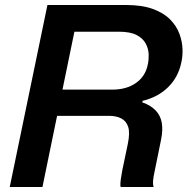

<svg xmlns="http://www.w3.org/2000/svg" viewBox="-20 -749 751 769"><path d="M19 0 170 -729H484Q549 -729 592.5 -713Q636 -697 661.5 -671Q687 -645 698.5 -614Q710 -583 711 -552.5Q712 -522 706 -498Q694 -440 653.5 -400Q613 -360 551 -345L550 -339Q584 -327 603.5 -306.5Q623 -286 628 -257Q633 -228 625 -189L601 -71Q594 -39 593 -25Q592 -11 595 0H463Q461 -12 463.5 -29Q466 -46 470 -68L492 -173Q501 -217 493.5 -240.5Q486 -264 466 -274.5Q446 -285 417 -285H195L217 -390H429Q487 -390 525 -417Q563 -444 572 -491Q576 -508 575.5 -530.5Q575 -553 564 -574Q553 -595 527.5 -608.5Q502 -622 456 -622H278L150 0Z"/></svg>

Font: Mona Sans ExtraLight SemiBold
Style: Italic
Weight: 600
Italic angle: -11.6951°
Version: Version 2.000